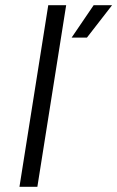

<svg xmlns="http://www.w3.org/2000/svg" viewBox="-20 -720 452 740"><path d="M55 0H124L235 -700H166ZM256 -575H315L412 -700H341Z"/></svg>

Font: Arthouse Owned
Style: Italic
Weight: 400
Italic angle: -10°
Designer: Jeremy Tribby
Foundry: Tribby Type
Version: Version 1.000;PS 001.000;hotconv 1.0.88;makeotf.lib2.5.64775